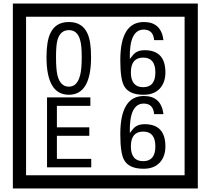

<svg xmlns="http://www.w3.org/2000/svg" viewBox="-20 -980 1195 1090"><path d="M1103 90H53V-960H1103ZM1028 15V-885H128V15ZM497 -656Q497 -442 371 -442Q244 -442 244 -656Q244 -744 265 -789Q294 -855 371 -855Q448 -855 477 -789Q497 -745 497 -656ZM444 -656Q444 -723 435 -752Q420 -809 371 -809Q322 -809 306 -752Q298 -723 298 -656Q298 -587 306 -553Q322 -488 371 -488Q419 -488 435 -554Q444 -587 444 -656ZM919 -569Q919 -511 886.5 -476.5Q854 -442 795 -442Q711 -442 684 -493Q663 -531 663 -639Q663 -855 797 -855Q895 -855 908 -752H855Q850 -812 796 -812Q713 -812 717 -645Q738 -673 748 -680Q768 -695 801 -695Q919 -695 919 -569ZM862 -569Q862 -653 793 -653Q723 -653 723 -569Q723 -485 793 -485Q862 -485 862 -569ZM498 -30H247V-427H493V-379H303V-257H487V-209H303V-78H498ZM919 -149Q919 -91 886.5 -56.5Q854 -22 795 -22Q711 -22 684 -73Q663 -111 663 -219Q663 -435 797 -435Q895 -435 908 -332H855Q850 -392 796 -392Q713 -392 717 -225Q738 -253 748 -260Q768 -275 801 -275Q919 -275 919 -149ZM862 -149Q862 -233 793 -233Q723 -233 723 -149Q723 -65 793 -65Q862 -65 862 -149Z"/></svg>

Font: Unicode BMP Fallback SIL
Style: Regular
Weight: 400
Foundry: NRSI, SIL International
Version: Version 5.1 Based on Unicode 5.1